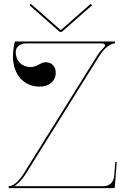

<svg xmlns="http://www.w3.org/2000/svg" viewBox="-20 -975 650 995"><path d="M140 -955 133 -947.5 289.5 -810H300.5L457 -947.5L450 -955L296.5 -820H293.5ZM60.5 -760C57.5 -760 55.5 -757.5 55.5 -755.5C51.5 -733 47 -706.5 47 -684.5C47 -589.5 102.5 -526 185.5 -526C235.5 -526 269 -555 269 -598.5C269 -631 247.5 -652.5 216 -652.5C191.5 -652.5 170.5 -627.5 140 -627.5C93 -627.5 61.5 -658.5 61.5 -705.5C61.5 -732 84 -750 117.5 -750H509.5C518.5 -750 524 -745.5 524 -739.5C524 -736 522 -732 517.5 -728C507 -718 496 -705.5 486 -690L103 -76C74.5 -30 46 -10 25 -10V0H570C572 0 575 -1.5 575 -4.5L585 -134.5L577.5 -135.5L572 -65.5C569 -29 548 -10 513.5 -10H54C72 -22.5 93 -41 111 -70L494 -684C523.5 -731.5 556 -750 575.5 -750V-760Z"/></svg>

Font: ZnikomitNo24
Style: Regular
Weight: 500
Designer: gluk
Foundry: gluk
Version: Version 0.55